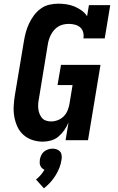

<svg xmlns="http://www.w3.org/2000/svg" viewBox="-20 -763 640 1045"><path d="M213 8Q184 8 156.5 -1Q129 -10 108 -28.5Q87 -47 75 -73Q63 -99 58 -127Q53 -155 54.5 -185Q56 -215 61 -245L110 -538Q114 -563 120.5 -587Q127 -611 138 -634.5Q149 -658 164.5 -679Q180 -700 201 -715.5Q222 -731 247 -737Q272 -743 297 -743Q320 -743 342.5 -739.5Q365 -736 385.5 -727.5Q406 -719 424 -706Q442 -693 454 -675L464 -735H580L550 -554H434Q437 -571 432.5 -587.5Q428 -604 416.5 -614Q405 -624 388.5 -628.5Q372 -633 355 -633Q341 -633 326.5 -630Q312 -627 299 -619.5Q286 -612 275.5 -600.5Q265 -589 258 -575.5Q251 -562 246.5 -548Q242 -534 240 -520L192 -227Q189 -213 188 -198.5Q187 -184 188.5 -170.5Q190 -157 195 -144Q200 -131 208.5 -121Q217 -111 230.5 -106.5Q244 -102 258 -102Q276 -102 294.5 -109Q313 -116 326.5 -129.5Q340 -143 347.5 -161Q355 -179 358 -197L375 -300H293L312 -410H527L459 0H337L353 -97Q344 -75 330.5 -55.5Q317 -36 299 -20.5Q281 -5 258 1.5Q235 8 213 8ZM219 262 176 214Q190 203 201.5 189.5Q213 176 222 161Q215 158 209 152.5Q203 147 199.5 139Q196 131 196 122.5Q196 114 197 105Q199 94 204.5 82Q210 70 220 62Q230 54 242 50Q254 46 266 46Q278 46 289 50Q300 54 307 62Q314 70 315.5 82Q317 94 315 105Q312 128 303.5 149.5Q295 171 282.5 191.5Q270 212 254 229.5Q238 247 219 262Z"/></svg>

Font: Iosevka Etoile XBdObl
Style: Regular
Weight: 800
Italic angle: -9°
Designer: Belleve Invis
Foundry: Belleve Invis
Version: Version 15.5.2; ttfautohint (v1.8.4)